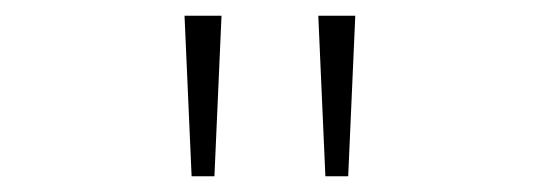

<svg xmlns="http://www.w3.org/2000/svg" viewBox="-20 -720 690 244"><path d="M223.5 -496 214.5 -700H261.5L252.5 -496ZM393.5 -496 384.5 -700H431.5L422.5 -496Z"/></svg>

Font: Trispace Thin Thin
Style: Regular
Weight: 250
Version: Version 1.210